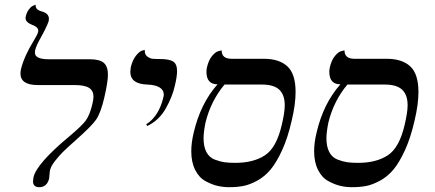

<svg xmlns="http://www.w3.org/2000/svg" viewBox="-20 -766 1806 797"><path d="M126 -558Q125 -554 125 -547Q125 -520 183 -520H353Q394 -520 411 -505Q428 -490 428 -456Q428 -426 413 -361Q398 -297 379 -269.5Q360 -242 292 -182Q256 -150 240.5 -134.5Q225 -119 208.5 -98Q192 -77 188 -61Q186 -53 185.5 -41.5Q185 -30 184 -25Q175 11 143 11Q117 11 117 -14Q117 -18 119 -30Q132 -87 269 -201Q319 -243 335.5 -265Q352 -287 363 -332Q368 -352 368 -365Q368 -389 350 -401Q332 -413 288 -413H136Q65 -413 65 -461Q65 -467 67 -479Q81 -534 120 -597Q136 -623 138 -633Q139 -635 139 -638Q139 -654 113 -663Q86 -674 86 -691Q86 -692 86.5 -694Q87 -696 87 -698Q89 -707 92.5 -714.5Q96 -722 100 -727Q104 -732 107.5 -735.5Q111 -739 115 -741Q119 -743 121.5 -744Q124 -745 126 -746H128Q126 -726 152 -719Q183 -711 183 -688Q183 -682 182 -678Q174 -654 145 -602Q131 -577 126 -558Z M591 -243 587 -250Q639 -283 658 -361Q660 -369 660 -372Q660 -412 592 -415Q521 -417 521 -468Q521 -473 523 -487Q530 -517 544.5 -535Q559 -553 570 -556L581 -559V-554Q581 -539 592 -531Q603 -523 613.5 -522Q624 -521 643 -521Q683 -521 699 -510.5Q715 -500 715 -471Q715 -448 706 -411Q696 -365 668 -315.5Q640 -266 591 -243Z M931 11Q906 11 882.5 5.5Q859 0 832.5 -14.5Q806 -29 790 -61Q774 -93 774 -138Q774 -174 784 -215Q812 -336 883 -416Q837 -416 837 -468Q837 -476 839 -486Q846 -517 861 -534.5Q876 -552 888 -554L900 -557Q900 -522 941 -522H1075Q1139 -522 1173 -490.5Q1207 -459 1207 -384Q1207 -333 1191 -266Q1175 -195 1151.5 -143.5Q1128 -92 1103.5 -62.5Q1079 -33 1047.5 -16Q1016 1 990 6Q964 11 931 11ZM1067 -415H912Q855 -347 833 -257Q825 -217 825 -192Q825 -157 837 -134.5Q849 -112 871.5 -103.5Q894 -95 912 -92.5Q930 -90 957 -90Q1032 -90 1080 -121.5Q1128 -153 1150 -249Q1162 -300 1162 -329Q1162 -372 1139.5 -393.5Q1117 -415 1067 -415Z M1441 11Q1416 11 1392.5 5.5Q1369 0 1342.5 -14.5Q1316 -29 1300 -61Q1284 -93 1284 -138Q1284 -174 1294 -215Q1322 -336 1393 -416Q1347 -416 1347 -468Q1347 -476 1349 -486Q1356 -517 1371 -534.5Q1386 -552 1398 -554L1410 -557Q1410 -522 1451 -522H1585Q1649 -522 1683 -490.5Q1717 -459 1717 -384Q1717 -333 1701 -266Q1685 -195 1661.5 -143.5Q1638 -92 1613.5 -62.5Q1589 -33 1557.5 -16Q1526 1 1500 6Q1474 11 1441 11ZM1577 -415H1422Q1365 -347 1343 -257Q1335 -217 1335 -192Q1335 -157 1347 -134.5Q1359 -112 1381.5 -103.5Q1404 -95 1422 -92.5Q1440 -90 1467 -90Q1542 -90 1590 -121.5Q1638 -153 1660 -249Q1672 -300 1672 -329Q1672 -372 1649.5 -393.5Q1627 -415 1577 -415Z"/></svg>

Font: Linux Libertine O
Style: Italic
Weight: 400
Italic angle: -12°
Designer: Philipp H. Poll
Foundry: Philipp H. Poll
Version: Version 5.1.6